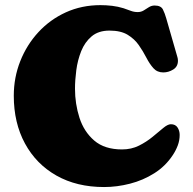

<svg xmlns="http://www.w3.org/2000/svg" viewBox="-20 -716 760 755"><path d="M686.5 -185.5Q686.5 -164.1 679 -144Q671.4 -124 659.7 -106.4Q630.9 -62.5 586.7 -34.7Q542.5 -6.8 491.2 6.3Q439.9 19.5 389.2 19.5Q281.7 19.5 201.9 -25.6Q122.1 -70.8 78.1 -151.9Q34.2 -232.9 34.2 -339.4Q34.2 -411.1 59.6 -475.3Q85 -539.6 130.9 -589.4Q176.8 -639.2 239 -667.5Q301.3 -695.8 375 -695.8Q397.9 -695.8 420.9 -693.1Q443.8 -690.4 465.8 -683.6Q479.5 -679.2 493.2 -673.8Q506.8 -668.5 521.5 -668.5Q534.7 -668.5 545.2 -675Q555.7 -681.6 565.9 -688Q576.2 -694.3 587.9 -694.3Q612.8 -694.3 620.6 -678.7Q628.4 -663.1 633.8 -643.6L677.7 -491.2Q679.7 -484.9 679.7 -477.1Q679.7 -454.1 661.1 -442.6Q642.6 -431.2 622.1 -431.2Q598.1 -431.2 583.3 -447.8Q568.4 -464.4 555.7 -489Q543 -513.7 526.1 -538.1Q509.3 -562.5 482.2 -579.1Q455.1 -595.7 410.6 -595.7Q367.2 -595.7 340.3 -573Q313.5 -550.3 299.3 -514.9Q285.2 -479.5 280 -439.9Q274.9 -400.4 274.9 -367.2Q274.9 -307.6 292.5 -252.9Q310.1 -198.2 350.6 -163.3Q391.1 -128.4 460 -128.4Q496.6 -128.4 526.4 -143.3Q556.2 -158.2 580.1 -178Q604 -197.8 621.8 -212.6Q639.6 -227.5 651.9 -227.5Q669.9 -227.5 678.2 -214.6Q686.5 -201.7 686.5 -185.5Z"/></svg>

Font: Caprasimo
Style: Regular
Weight: 400
Designer: The DocRepair Project, Phaedra Charles, Flavia Zimbardi
Foundry: Google
Version: Version 1.001